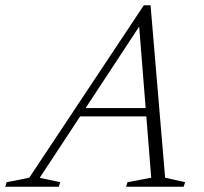

<svg xmlns="http://www.w3.org/2000/svg" viewBox="-83 -705 772 725"><path d="M199 -265.5 209.5 -297H504L493.5 -265.5ZM540.5 -34 616 -17 610.5 0H393L398.5 -17L488 -34L440.5 -629.5H459L67 -33.5L144.5 -17L139 0H-63L-58 -17L27.5 -34L460 -685H485.5Z"/></svg>

Font: Newsreader 16pt 16pt Light
Style: Italic
Weight: 300
Italic angle: -17°
Version: Version 1.003